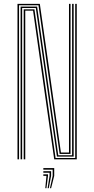

<svg xmlns="http://www.w3.org/2000/svg" viewBox="-20 -820 485 988"><path d="M70 0V-800H185L231.2 -476.8L293.5 -35H335V-479.8V-800H343V-479.8V-28H286.8L178 -793H78V0ZM86 0V-340.8V-786H171L279.8 -21H351V-479.8V-800H359V-479.8V-14H273L164.2 -779H94V-340.8V0ZM102 0V-340.8V-772H157.2L266 -7H367V-800H375V0H259L209.8 -344L150.2 -765H110V-340.8V0ZM237 148.5 251 85V53H203V45H259V85L243 148.5ZM213 148.5 219 85H203V77H227V85L219 148.5ZM225 148.5 235 85V69H203V61H243V85L231 148.5Z"/></svg>

Font: Big Shoulders Inline Text Thin
Style: Regular
Weight: 100
Designer: Patric King
Foundry: XO Type Co
Version: Version 2.002